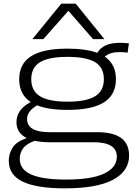

<svg xmlns="http://www.w3.org/2000/svg" viewBox="-20 -810 747 1050"><path d="M335 220Q181 220 104.5 183.5Q28 147 28 69Q28 31 48.5 -2Q69 -35 126 -55Q70 -83 70 -142Q70 -211 148 -252Q85 -293 85 -377Q85 -461 150 -502.5Q215 -544 349 -544Q450 -544 512 -521Q544 -576 636 -576Q657 -576 685 -573L678 -522Q667 -524 656 -524.5Q645 -525 633 -525Q580 -525 553 -500Q614 -459 614 -377Q614 -292 549 -250.5Q484 -209 349 -209Q245 -209 183 -234Q157 -219 142.5 -200.5Q128 -182 128 -159Q128 -87 252 -87H513Q686 -87 686 41Q686 126 598 173Q510 220 335 220ZM349 -254Q452 -254 500 -283.5Q548 -313 548 -377Q548 -441 500 -470Q452 -499 349 -499Q247 -499 199 -470Q151 -441 151 -377Q151 -313 199 -283.5Q247 -254 349 -254ZM88 58Q88 117 151 144.5Q214 172 341 172Q481 172 550 139Q619 106 619 47Q619 -32 493 -32H254Q206 -32 170 -40Q123 -23 105.5 2.5Q88 28 88 58ZM157 -596 315 -790H394L551 -596H489L354 -751L217 -596Z"/></svg>

Font: Georama Extended Light
Style: Regular
Weight: 300
Width: 7
Designer: Jean-Baptiste Levee
Foundry: Production Type
Version: Version 1.000